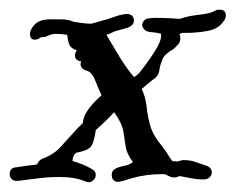

<svg xmlns="http://www.w3.org/2000/svg" viewBox="-27 -364 487 397"><path d="M149 11Q128 2 97 2Q72 2 54 4.5Q36 7 10 10H7Q0 10 -3.5 5.5Q-7 1 -7 -4Q-7 -17 6 -18Q19 -20 29.5 -21.5Q40 -23 50 -24Q52 -32 61 -36Q84 -44 99.5 -61.5Q115 -79 131 -96Q133 -99 136.5 -102Q140 -105 144 -109Q145 -117 148 -124.5Q151 -132 158 -141Q168 -154 183 -167Q176 -182 169.5 -198.5Q163 -215 152 -218Q144 -220 141 -225.5Q138 -231 141 -237Q128 -239 128 -249Q128 -255 132 -260Q119 -264 116 -272.5Q113 -281 112 -292Q106 -293 100 -293.5Q94 -294 87 -294Q82 -294 77 -292Q72 -290 67 -288Q64 -287 58 -287L56 -286Q51 -282 45 -282Q35 -282 35 -294Q35 -303 45 -313.5Q55 -324 77 -324H97Q115 -324 125 -319Q134 -318 142.5 -316.5Q151 -315 161 -315Q163 -315 169 -317L194 -324L212 -330Q217 -332 222 -333Q227 -334 232 -335H236Q243 -335 246.5 -331Q250 -327 250 -322Q250 -312 238 -307L217 -301Q211 -300 205.5 -297Q200 -294 193 -292Q204 -273 219.5 -247.5Q235 -222 250 -205H251L260 -212Q277 -233 292.5 -257Q308 -281 306 -294Q300 -296 295 -296.5Q290 -297 282 -298Q275 -299 271 -303.5Q267 -308 267 -312Q267 -317 271 -321.5Q275 -326 282 -326Q286 -327 290.5 -327Q295 -327 299 -327Q310 -327 321.5 -326.5Q333 -326 345 -325Q359 -330 373.5 -332Q388 -334 396 -335Q401 -336 407 -337.5Q413 -339 418 -342Q421 -344 427 -344Q440 -344 440 -332Q440 -326 436 -321Q425 -304 402 -300Q379 -296 360 -296H349Q345 -294 344 -293Q346 -290 346 -285Q346 -278 341.5 -272.5Q337 -267 331 -262Q314 -253 309 -241.5Q304 -230 302.5 -219Q301 -208 293 -202Q286 -197 279.5 -191.5Q273 -186 266 -180Q274 -163 276 -144.5Q278 -126 282.5 -108Q287 -90 300 -72Q305 -66 309.5 -60Q314 -54 318 -48L321 -43Q323 -40 325 -37Q327 -34 329 -31Q332 -31 335 -30.5Q338 -30 340 -30Q343 -31 346.5 -32Q350 -33 353 -33Q366 -33 376 -29.5Q386 -26 398 -22Q411 -18 411 -7Q411 -2 406.5 2.5Q402 7 394 7Q380 7 368 4.5Q356 2 344 0Q342 1 339.5 2Q337 3 333 3Q328 3 324 1Q320 -1 316 -3L311 -4Q292 -4 277 -2Q262 0 247 4Q240 6 234 8Q228 10 223 11Q222 11 221 11.5Q220 12 218 12Q204 12 204 -3Q204 -12 215 -17Q221 -19 226.5 -20.5Q232 -22 238 -23Q246 -27 248 -29Q235 -46 233 -60.5Q231 -75 228 -92.5Q225 -110 209 -132Q200 -122 190 -112.5Q180 -103 171 -95Q168 -73 162.5 -63Q157 -53 130 -48Q123 -42 123 -31Q145 -25 162 -15Q171 -11 171 -2Q171 5 164.5 10Q158 15 149 11Z"/></svg>

Font: RU Serius
Style: Regular
Weight: 400
Designer: Robert E. Leuschke
Foundry: Robert E. Leuschke
Version: Version 1.011; ttfautohint (v1.8.3)